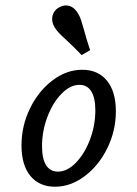

<svg xmlns="http://www.w3.org/2000/svg" viewBox="-20 -687 513 718"><path d="M60.4 -143Q60.4 -216.5 92.2 -281.6Q124 -346.7 176.4 -386.4Q228.8 -426.1 287.2 -426.1Q347 -426.1 380.2 -385.1Q413.3 -344.2 413.3 -271Q413.3 -198.3 381.5 -133.2Q349.7 -68.1 296.9 -28.4Q244.1 11.3 185.7 11.3Q126.7 11.3 93.5 -29.3Q60.4 -69.9 60.4 -143ZM336.5 -274.2Q336.5 -321.6 321.3 -345.6Q306.1 -369.7 277.2 -369.7Q242.4 -369.7 210 -336.4Q177.5 -303.2 157.4 -250.2Q137.2 -197.2 137.2 -140.6Q137.2 -93.2 152.4 -69.2Q167.6 -45.2 196.4 -45.2Q231.2 -45.2 263.6 -78.3Q296.1 -111.5 316.3 -164.6Q336.5 -217.6 336.5 -274.2ZM227 -538.3Q208.5 -555 199.6 -564.8Q190.6 -574.5 184 -585.2Q171.9 -605.5 175.9 -626.1Q180 -646.8 198.7 -658.2Q219.7 -670.5 239.2 -664.8Q258.8 -659.2 271.9 -636.6Q278.5 -625.9 283.8 -609.9Q289.1 -593.8 294.3 -574.5Q298.5 -558.8 304 -540.2Q309.4 -521.5 316.9 -499.5L285.4 -481Q269.1 -498.1 254.2 -512.4Q239.4 -526.8 227 -538.3Z"/></svg>

Font: Playfair Micro SmCond SmLight
Style: Italic
Weight: 360
Width: 4
Italic angle: -15.6°
Designer: Claus Eggers Sørensen
Foundry: Claus Eggers Sørensen
Version: Version 2.203;Glyphs 3.3 (3326)